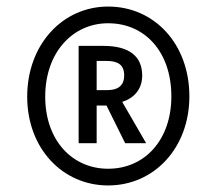

<svg xmlns="http://www.w3.org/2000/svg" viewBox="-20 -826 661 586"><path d="M310 -806C171 -806 63 -690 63 -531C63 -373 171 -260 310 -260C451 -260 558 -375 558 -532C558 -692 451 -806 310 -806ZM310 -311C201 -311 118 -397 118 -531C118 -665 201 -755 310 -755C423 -755 503 -667 503 -532C503 -399 422 -311 310 -311ZM414 -595C414 -654 375 -686 295 -686H220V-389H275V-504H305L362 -389H426L353 -515C388 -526 414 -553 414 -595ZM275 -640H305C339 -640 359 -629 359 -596C359 -563 338 -551 308 -551H275Z"/></svg>

Font: Glow Sans SC Condensed Medium
Style: Regular
Weight: 600
Width: 3
Designer: Ryoko NISHIZUKA (kana, bopomofo & ideographs); Paul D. Hunt (Latin, Greek & Cyrillic); Sandoll Communications, Soo-young
Version: Version 0.93